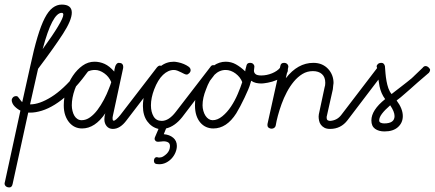

<svg xmlns="http://www.w3.org/2000/svg" viewBox="-63 -571 1895 837"><path d="M68 -116H69Q109 -116 161 -148.5Q213 -181 269 -249L290 -277Q295 -285 303 -285Q310 -285 316.5 -279Q323 -273 323 -266Q323 -260 318 -256L296 -227Q266 -189 235.5 -161Q205 -133 176 -115Q147 -97 119.5 -88.5Q92 -80 69 -80H60L-8 231Q-11 246 -22 246Q-32 246 -37.5 241Q-43 236 -43 229Q-43 225 -42 224L26 -89Q21 -91 14 -96Q7 -101 1 -107Q-5 -113 -8.5 -120.5Q-12 -128 -12 -135Q-12 -140 -7 -146Q-2 -152 8 -152Q13 -152 15.5 -148.5Q18 -145 21 -141.5Q24 -138 27 -133.5Q30 -129 34 -126L69 -283Q85 -358 100.5 -409.5Q116 -461 132 -492Q148 -523 166.5 -537Q185 -551 206 -551Q250 -551 250 -516Q250 -483 211.5 -423.5Q173 -364 103 -271ZM123 -357Q166 -416 189.5 -455Q213 -494 213 -507Q213 -515 206 -515Q165 -515 123 -357Z M621 -277Q628 -285 634 -285Q640 -285 647 -279Q654 -273 654 -266Q654 -260 649 -256L489 -47Q461 -9 429 -9Q412 -9 402 -21Q392 -33 392 -51Q392 -64 396 -77Q351 -11 295 -11Q278 -11 264 -17.5Q250 -24 239 -37Q228 -50 221.5 -68.5Q215 -87 215 -112Q215 -146 225.5 -179.5Q236 -213 254.5 -240.5Q273 -268 297 -285Q321 -302 349 -302Q372 -302 393 -292.5Q414 -283 435 -259Q435 -262 436 -268Q437 -274 439 -280.5Q441 -287 445 -292Q449 -297 455 -297Q465 -297 469.5 -292.5Q474 -288 474 -282Q474 -276 474 -275L429 -66Q427 -58 428 -51Q428 -46 432 -45Q436 -44 444 -51Q452 -58 461 -69ZM412 -185Q416 -195 418 -200.5Q420 -206 422 -213Q412 -237 391.5 -251.5Q371 -266 351 -266Q321 -266 299.5 -244.5Q278 -223 263 -181Q250 -144 250 -112Q250 -100 253 -87.5Q256 -75 261.5 -66Q267 -57 275 -52Q283 -47 293 -47Q312 -47 329.5 -59.5Q347 -72 362 -92Q377 -112 390 -136.5Q403 -161 412 -185Z M854 -279Q859 -287 866 -287Q873 -287 879.5 -280.5Q886 -274 886 -269Q886 -262 882 -258L731 -60Q699 -20 661 -11L651 14Q676 16 692 29.5Q708 43 708 65Q708 79 702 93.5Q696 108 685.5 119.5Q675 131 661 138Q647 145 631 145Q618 145 613 141.5Q608 138 608 128Q610 114 621 114Q622 114 625 115Q628 116 630 116Q640 116 648.5 111Q657 106 664 99Q671 92 674.5 83.5Q678 75 678 66Q678 55 670.5 50Q663 45 649 45Q644 45 639 46Q634 47 627 47Q618 47 614.5 42.5Q611 38 611 35Q611 30 613 26L628 -9Q598 -16 579 -42Q560 -68 560 -109Q560 -136 568.5 -169.5Q577 -203 594.5 -232.5Q612 -262 637 -282Q662 -302 695 -302Q701 -302 713.5 -299.5Q726 -297 738 -292Q750 -287 759 -280.5Q768 -274 768 -265Q768 -258 762 -252Q756 -246 751 -246Q746 -246 740 -249Q734 -252 727 -255.5Q720 -259 711.5 -262.5Q703 -266 695 -266Q670 -266 647.5 -244.5Q625 -223 609 -181Q595 -144 595 -112Q595 -83 606.5 -63.5Q618 -44 642 -44Q673 -44 703 -83Z M1159 -277Q1165 -285 1173 -285Q1179 -285 1185.5 -278.5Q1192 -272 1192 -266Q1192 -252 1177 -241Q1162 -230 1143 -222Q1124 -214 1104.5 -210.5Q1085 -207 1077 -207Q1064 -207 1053 -209.5Q1042 -212 1032 -219L1029 -209Q1026 -197 1019 -180.5Q1012 -164 1003 -145Q994 -126 984.5 -108Q975 -90 967 -77Q925 -11 867 -11Q850 -11 835.5 -17.5Q821 -24 810 -37Q799 -50 793 -68.5Q787 -87 787 -112Q787 -146 797 -179.5Q807 -213 825.5 -240.5Q844 -268 868.5 -285Q893 -302 921 -302Q945 -302 965.5 -290.5Q986 -279 1006 -260L1007 -268Q1009 -277 1012 -287Q1015 -297 1027 -297Q1036 -297 1041 -292Q1046 -287 1046 -281Q1046 -276 1045 -271.5Q1044 -267 1044 -263Q1044 -254 1051 -248Q1058 -242 1076 -242Q1088 -242 1100 -244.5Q1112 -247 1123 -251.5Q1134 -256 1143.5 -262.5Q1153 -269 1159 -277ZM993 -213Q989 -224 981.5 -233.5Q974 -243 964 -250.5Q954 -258 943 -262Q932 -266 921 -266Q893 -266 871.5 -244.5Q850 -223 835 -181Q820 -144 820 -112Q820 -100 823.5 -87.5Q827 -75 833 -66Q839 -57 847 -52Q855 -47 864 -47Q885 -47 906 -64Q927 -81 944 -106.5Q961 -132 973.5 -161.5Q986 -191 993 -213Z M1583 -277Q1589 -285 1596 -285Q1603 -285 1609.5 -279.5Q1616 -274 1616 -266Q1616 -260 1611 -256L1452 -47Q1423 -9 1376 -9Q1361 -9 1351.5 -14Q1342 -19 1336 -27Q1330 -35 1328 -45Q1326 -55 1326 -63Q1326 -69 1327 -73L1352 -190Q1355 -198 1355 -210Q1355 -235 1340.5 -248Q1326 -261 1301 -261Q1276 -261 1255.5 -248.5Q1235 -236 1218 -215.5Q1201 -195 1187.5 -169.5Q1174 -144 1164.5 -117.5Q1155 -91 1148.5 -67Q1142 -43 1139 -24Q1138 -18 1133 -14Q1128 -10 1121 -10Q1114 -10 1108.5 -14Q1103 -18 1103 -25Q1103 -26 1103 -27.5Q1103 -29 1103 -30L1159 -283Q1161 -297 1175 -297Q1184 -297 1189 -292Q1194 -287 1194 -280Q1194 -279 1193.5 -277.5Q1193 -276 1193 -275L1183 -230Q1235 -297 1303 -297Q1324 -297 1340 -290Q1356 -283 1367.5 -270.5Q1379 -258 1385 -242.5Q1391 -227 1391 -209Q1390 -204 1389.5 -197.5Q1389 -191 1388 -182L1362 -66Q1361 -64 1361 -59Q1361 -49 1366 -46.5Q1371 -44 1376 -44Q1406 -46 1424 -69Z M1581 -274 1579 -281Q1579 -287 1584.5 -292Q1590 -297 1600 -297Q1611 -297 1615 -283Q1616 -268 1617.5 -251Q1619 -234 1622 -217.5Q1625 -201 1630 -186.5Q1635 -172 1644 -161Q1651 -166 1662 -175Q1673 -184 1686 -193.5Q1699 -203 1711 -213Q1723 -223 1732 -230L1779 -275Q1785 -283 1792 -283Q1799 -283 1805.5 -277Q1812 -271 1812 -266Q1812 -261 1807 -254L1757 -211Q1738 -194 1725 -182.5Q1712 -171 1702 -162.5Q1692 -154 1684 -147Q1676 -140 1666 -133Q1693 -97 1693 -65Q1693 -36 1672 -17Q1651 2 1613 2Q1588 2 1572 -9.5Q1556 -21 1556 -46Q1556 -91 1616 -139Q1598 -163 1591.5 -195Q1585 -227 1581 -274ZM1657 -65Q1657 -84 1638 -112Q1614 -91 1602 -75Q1590 -59 1590 -46Q1590 -39 1596.5 -36Q1603 -33 1612 -33Q1657 -33 1657 -65Z"/></svg>

Font: Gruenewald VA
Style: Regular
Weight: 400
Designer: Peter Wiegel
Foundry: Peter Wiegel, nach dem Schriftentwurf von Dr. H. Gr¸newald
Version: Version 0.007